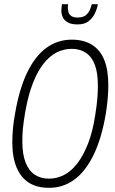

<svg xmlns="http://www.w3.org/2000/svg" viewBox="-20 -888 551 920"><path d="M215 12Q157 12 118.5 -12.5Q80 -37 59.5 -85.5Q39 -134 39 -207Q39 -237 42 -271Q45 -305 52 -343Q72 -461 110 -540Q148 -619 202 -658.5Q256 -698 324 -698Q381 -698 420.5 -673.5Q460 -649 479.5 -601Q499 -553 499 -479Q499 -449 496 -415Q493 -381 487 -343Q467 -225 428.5 -146Q390 -67 336.5 -27.5Q283 12 215 12ZM215 -32Q253 -32 287.5 -50Q322 -68 350.5 -105Q379 -142 401.5 -199Q424 -256 436 -335Q440 -359 442.5 -379.5Q445 -400 446.5 -417Q448 -434 448.5 -449Q449 -464 449 -477Q449 -539 434.5 -577.5Q420 -616 391.5 -635Q363 -654 324 -654Q285 -654 251 -636.5Q217 -619 188 -582Q159 -545 137 -488Q115 -431 101 -352Q97 -328 94 -307.5Q91 -287 89.5 -270Q88 -253 87.5 -239Q87 -225 87 -211Q87 -149 102.5 -109.5Q118 -70 146.5 -51Q175 -32 215 -32ZM352 -771Q322 -771 305 -780.5Q288 -790 281 -805Q274 -820 274 -838Q274 -846 275 -853.5Q276 -861 277 -868H306Q306 -865 305.5 -860Q305 -855 305 -852Q305 -841 308 -830Q311 -819 321.5 -811.5Q332 -804 352 -804Q378 -804 391.5 -815.5Q405 -827 411 -842Q417 -857 420 -868H449Q445 -845 434 -822.5Q423 -800 403.5 -785.5Q384 -771 352 -771Z"/></svg>

Font: Archivo ExtraCondensed Thin
Style: Italic
Weight: 250
Width: 2
Italic angle: -10°
Designer: Hector Gatti
Foundry: Omnibus-Type
Version: Version 2.001